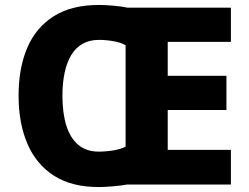

<svg xmlns="http://www.w3.org/2000/svg" viewBox="-20 -745 1006 775"><path d="M379 -725Q405 -725 439 -722Q473 -719 495 -714H912V-576H657V-439H894V-301H657V-140H912V0H492Q471 4 437.5 7Q404 10 378 10Q269 10 197.5 -36Q126 -82 90.5 -165Q55 -248 55 -359Q55 -470 90 -552Q125 -634 197 -679.5Q269 -725 379 -725ZM379 -584Q342 -584 314 -568.5Q286 -553 268 -523.5Q250 -494 241 -452Q232 -410 232 -358Q232 -288 248 -237.5Q264 -187 296.5 -160Q329 -133 378 -133Q408 -133 438 -138Q468 -143 487 -153V-562Q470 -573 439.5 -578.5Q409 -584 379 -584Z"/></svg>

Font: Noto Sans Devanagari ExtraBold
Style: Regular
Weight: 800
Version: Version 2.003